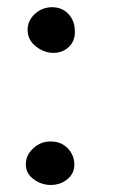

<svg xmlns="http://www.w3.org/2000/svg" viewBox="-20 -508 322 532"><path d="M124.5 -488Q152 -488 169.8 -469Q187.5 -450 187.5 -420Q187.5 -393 170 -377.2Q152.5 -361.5 128 -361.5Q102 -361.5 79.2 -379.5Q56.5 -397.5 56.5 -425Q56.5 -451 76.8 -469.5Q97 -488 124.5 -488ZM120.5 4.5Q94.5 4.5 73 -11.5Q51.5 -27.5 51.5 -52.5Q51.5 -78 72 -97Q92.5 -116 119.5 -116Q150 -116 168 -96.8Q186 -77.5 186 -52Q186 -27.5 166.8 -11.5Q147.5 4.5 120.5 4.5Z"/></svg>

Font: Grandstander ExtraLight
Style: Regular
Weight: 200
Designer: Tyler Finck
Foundry: Etcetera Type Co
Version: Version 1.200; ttfautohint (v1.8.3)